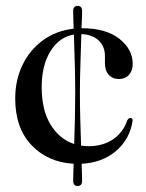

<svg xmlns="http://www.w3.org/2000/svg" viewBox="-20 -555 498 656"><path d="M253 -238.5Q253 -198 254.2 -149.8Q255.5 -101.5 257 -57.5Q269.5 -55.5 282.5 -55.5Q331.5 -55.5 366.2 -79Q401 -102.5 415 -144.5Q420.5 -152 425.5 -152Q434 -151.5 433 -141.5Q423 -78.5 376 -38.8Q329 1 259 4.5Q259.5 24.5 260 39.5Q260.5 54.5 260.5 63Q260.5 80.5 245 80.5Q230 80.5 230 62.5Q230 54.5 230.5 39.5Q231 24.5 231.5 4.5Q143.5 -0.5 87.8 -59Q32 -117.5 32 -218.5Q32 -281.5 56.8 -332.8Q81.5 -384 126.2 -417Q171 -450 231.5 -457Q231 -478 230.5 -494Q230 -510 230 -517.5Q230 -535 245.5 -535Q260.5 -535 260.5 -517Q260.5 -509.5 260 -494.2Q259.5 -479 258.5 -458.5H260.5Q342 -458.5 387.8 -422.5Q433.5 -386.5 433.5 -336.5Q433.5 -314 420.8 -299.5Q408 -285 386.5 -285Q364.5 -285 351.5 -299.5Q338.5 -314 338.5 -339.5V-364Q338.5 -396.5 317 -416.8Q295.5 -437 258 -438.5Q256.5 -393 254.8 -337.8Q253 -282.5 253 -238.5ZM122.5 -257.5Q122.5 -178 153.2 -128.5Q184 -79 233.5 -63Q235 -106 236 -152.5Q237 -199 237 -238.5Q237 -282 235.5 -336.8Q234 -391.5 232.5 -437Q182.5 -428.5 152.5 -380.2Q122.5 -332 122.5 -257.5Z"/></svg>

Font: Fraunces 72pt S000
Style: Regular
Weight: 400
Version: Version 1.000; ttfautohint (v1.8.3)